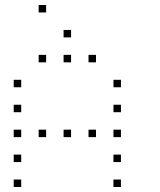

<svg xmlns="http://www.w3.org/2000/svg" viewBox="-20 -785 640 770"><path d="M136 -765Q135 -765 135 -765Q135 -765 135 -764V-736Q135 -735 135 -735Q135 -735 136 -735H164Q165 -735 165 -735Q165 -735 165 -736V-764Q165 -765 165 -765Q165 -765 164 -765ZM236 -665Q235 -665 235 -665Q235 -665 235 -664V-636Q235 -635 235 -635Q235 -635 236 -635H264Q265 -635 265 -635Q265 -635 265 -636V-664Q265 -665 265 -665Q265 -665 264 -665ZM136 -565Q135 -565 135 -565Q135 -565 135 -564V-536Q135 -535 135 -535Q135 -535 136 -535H164Q165 -535 165 -535Q165 -535 165 -536V-564Q165 -565 165 -565Q165 -565 164 -565ZM236 -565Q235 -565 235 -565Q235 -565 235 -564V-536Q235 -535 235 -535Q235 -535 236 -535H264Q265 -535 265 -535Q265 -535 265 -536V-564Q265 -565 265 -565Q265 -565 264 -565ZM336 -565Q335 -565 335 -565Q335 -565 335 -564V-536Q335 -535 335 -535Q335 -535 336 -535H364Q365 -535 365 -535Q365 -535 365 -536V-564Q365 -565 365 -565Q365 -565 364 -565ZM36 -465Q35 -465 35 -465Q35 -465 35 -464V-436Q35 -435 35 -435Q35 -435 36 -435H64Q65 -435 65 -435Q65 -435 65 -436V-464Q65 -465 65 -465Q65 -465 64 -465ZM436 -465Q435 -465 435 -465Q435 -465 435 -464V-436Q435 -435 435 -435Q435 -435 436 -435H464Q465 -435 465 -435Q465 -435 465 -436V-464Q465 -465 465 -465Q465 -465 464 -465ZM36 -365Q35 -365 35 -365Q35 -365 35 -364V-336Q35 -335 35 -335Q35 -335 36 -335H64Q65 -335 65 -335Q65 -335 65 -336V-364Q65 -365 65 -365Q65 -365 64 -365ZM436 -365Q435 -365 435 -365Q435 -365 435 -364V-336Q435 -335 435 -335Q435 -335 436 -335H464Q465 -335 465 -335Q465 -335 465 -336V-364Q465 -365 465 -365Q465 -365 464 -365ZM36 -265Q35 -265 35 -265Q35 -265 35 -264V-236Q35 -235 35 -235Q35 -235 36 -235H64Q65 -235 65 -235Q65 -235 65 -236V-264Q65 -265 65 -265Q65 -265 64 -265ZM136 -265Q135 -265 135 -265Q135 -265 135 -264V-236Q135 -235 135 -235Q135 -235 136 -235H164Q165 -235 165 -235Q165 -235 165 -236V-264Q165 -265 165 -265Q165 -265 164 -265ZM236 -265Q235 -265 235 -265Q235 -265 235 -264V-236Q235 -235 235 -235Q235 -235 236 -235H264Q265 -235 265 -235Q265 -235 265 -236V-264Q265 -265 265 -265Q265 -265 264 -265ZM336 -265Q335 -265 335 -265Q335 -265 335 -264V-236Q335 -235 335 -235Q335 -235 336 -235H364Q365 -235 365 -235Q365 -235 365 -236V-264Q365 -265 365 -265Q365 -265 364 -265ZM436 -265Q435 -265 435 -265Q435 -265 435 -264V-236Q435 -235 435 -235Q435 -235 436 -235H464Q465 -235 465 -235Q465 -235 465 -236V-264Q465 -265 465 -265Q465 -265 464 -265ZM36 -165Q35 -165 35 -165Q35 -165 35 -164V-136Q35 -135 35 -135Q35 -135 36 -135H64Q65 -135 65 -135Q65 -135 65 -136V-164Q65 -165 65 -165Q65 -165 64 -165ZM436 -165Q435 -165 435 -165Q435 -165 435 -164V-136Q435 -135 435 -135Q435 -135 436 -135H464Q465 -135 465 -135Q465 -135 465 -136V-164Q465 -165 465 -165Q465 -165 464 -165ZM36 -65Q35 -65 35 -65Q35 -65 35 -64V-36Q35 -35 35 -35Q35 -35 36 -35H64Q65 -35 65 -35Q65 -35 65 -36V-64Q65 -65 65 -65Q65 -65 64 -65ZM436 -65Q435 -65 435 -65Q435 -65 435 -64V-36Q435 -35 435 -35Q435 -35 436 -35H464Q465 -35 465 -35Q465 -35 465 -36V-64Q465 -65 465 -65Q465 -65 464 -65Z"/></svg>

Font: Doto Black Thin
Style: Regular
Weight: 250
Monospace: yes
Version: Version 1.000